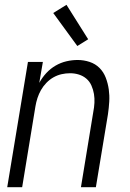

<svg xmlns="http://www.w3.org/2000/svg" viewBox="-20 -777 540 797"><path d="M10 0 96 -520H158L143 -433Q155 -455 172 -473.5Q189 -492 210.5 -504.5Q232 -517 255.5 -522.5Q279 -528 302 -528Q328 -528 352 -520Q376 -512 393 -495Q410 -478 419 -454.5Q428 -431 431.5 -406Q435 -381 433.5 -355Q432 -329 428 -302L378 0H316L367 -311Q371 -331 372 -350Q373 -369 370 -387Q367 -405 359.5 -422Q352 -439 338.5 -450.5Q325 -462 307.5 -467.5Q290 -473 271 -473Q253 -473 235.5 -469Q218 -465 202 -456Q186 -447 172.5 -433Q159 -419 150 -403Q141 -387 135.5 -370Q130 -353 127 -335L72 0ZM301 -586 201 -723 256 -757 346 -614Z"/></svg>

Font: Iosevka SS18 Light
Style: Italic
Weight: 300
Italic angle: -9°
Monospace: yes
Designer: Belleve Invis
Foundry: Belleve Invis
Version: Version 25.1.1; ttfautohint (v1.8.4)